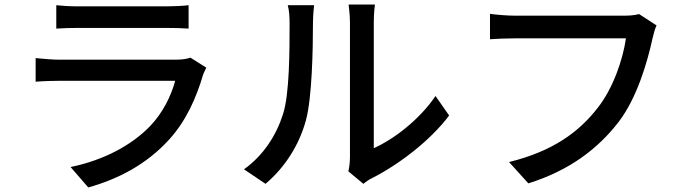

<svg xmlns="http://www.w3.org/2000/svg" viewBox="-20 -777 3040 846"><path d="M819 -523C806 -518 782 -514 755 -514H243C214 -514 176 -517 137 -521V-417C175 -420 219 -421 243 -421H752C734 -355 698 -280 641 -221C559 -136 436 -71 291 -41L369 49C497 13 624 -50 727 -164C801 -246 845 -347 874 -445C876 -453 884 -468 889 -479ZM228 -651C256 -653 292 -654 323 -654H712C746 -654 786 -653 811 -651V-754C786 -751 745 -749 713 -749H323C291 -749 255 -751 228 -754Z M1150 33C1235 -39 1298 -137 1328 -247C1355 -347 1359 -560 1359 -674C1359 -709 1363 -746 1364 -754H1248C1254 -731 1256 -707 1256 -673C1256 -558 1256 -363 1227 -274C1198 -182 1141 -92 1055 -31ZM1581 33C1592 25 1602 16 1619 8C1734 -50 1874 -155 1959 -268L1899 -354C1827 -248 1714 -163 1627 -124V-677C1627 -718 1631 -751 1632 -757H1516C1516 -751 1522 -718 1522 -677V-85C1522 -62 1519 -39 1515 -22Z M2796 -715C2774 -709 2749 -708 2732 -708H2247C2214 -708 2167 -712 2139 -716V-604C2164 -606 2204 -608 2247 -608H2738C2725 -516 2682 -388 2613 -301C2531 -196 2418 -111 2223 -63L2308 31C2490 -26 2615 -122 2706 -240C2787 -346 2833 -505 2855 -607C2860 -627 2865 -649 2873 -665Z"/></svg>

Font: Noto Sans CJK KR Medium
Style: Regular
Weight: 500
Designer: Ryoko NISHIZUKA (kana & ideographs); Paul D. Hunt (Latin, Greek & Cyrillic); Wenlong ZHANG (bopomofo); Sandoll Communica
Foundry: Adobe Systems Incorporated
Version: Version 1.004;PS 1.004;hotconv 1.0.82;makeotf.lib2.5.63406